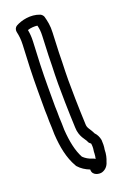

<svg xmlns="http://www.w3.org/2000/svg" viewBox="-153 -816 574 887"><g transform="rotate(-20 134.0 -372.0)"><path d="M37 -336C38 -318 38 -301 38 -284V-283C39 -261 40 -241 40 -221V-219C44 -154 55 -98 82 -51C83 -50 84 -47 85 -46C100 -29 119 -17 140 -9V-7C140 22 174 26 187 22C203 17 217 5 223 -17C229 -31 234 -51 234 -72C237 -87 237 -105 236 -117V-119C233 -135 226 -149 216 -159C202 -189 191 -192 191 -215V-216C189 -257 188 -299 187 -341L186 -431C186 -461 187 -487 188 -518L189 -567C190 -598 192 -632 193 -663C195 -696 189 -722 183 -744C181 -750 175 -757 168 -760C125 -777 77 -765 50 -750C41 -745 36 -734 38 -723C43 -700 45 -684 44 -658C40 -586 37 -508 37 -431ZM87 -338V-431C87 -508 90 -584 94 -656C95 -679 93 -696 90 -713C106 -718 124 -719 138 -717C142 -701 144 -687 143 -665C142 -634 140 -602 139 -569L138 -520C137 -489 136 -463 136 -431L137 -341C138 -299 139 -256 141 -215C142 -169 168 -147 172 -136C173 -133 175 -129 177 -127C188 -116 184 -125 186 -112C187 -102 186 -90 184 -79V-74C184 -63 182 -54 180 -46C177 -49 173 -51 169 -52C151 -57 135 -67 124 -78C104 -115 94 -164 90 -222C90 -244 89 -265 88 -285C88 -302 88 -320 87 -338Z"/></g></svg>

Font: Hussar Pisanka
Style: Out
Weight: 400
Designer: Robert Jablonski
Foundry: Cannot Into Space Fonts
Version: Version 1.070